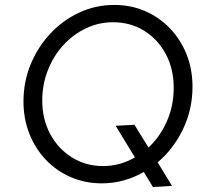

<svg xmlns="http://www.w3.org/2000/svg" viewBox="-20 -731 835 777"><path d="M599 26 562 -35Q524 -13 481 -1Q438 11 392 11Q325 11 267 -14Q209 -39 166 -84Q123 -129 99 -189.5Q75 -250 75 -320Q75 -400 104 -470.5Q133 -541 183.5 -595Q234 -649 300.5 -680Q367 -711 442 -711Q510 -711 567.5 -686Q625 -661 668 -616Q711 -571 735 -511Q759 -451 759 -380Q759 -288 720.5 -208Q682 -128 618 -74L676 21ZM397 -59Q432 -59 464.5 -68Q497 -77 526 -94L448 -222L524 -226L581 -134Q628 -178 655.5 -240.5Q683 -303 683 -376Q683 -452 651 -512Q619 -572 563.5 -606.5Q508 -641 438 -641Q379 -641 327 -616Q275 -591 235.5 -547.5Q196 -504 173.5 -446.5Q151 -389 151 -324Q151 -249 183 -189Q215 -129 271 -94Q327 -59 397 -59Z"/></svg>

Font: Red Hat Text
Style: Italic
Weight: 400
Italic angle: -12°
Designer: Pentagram, MCKL
Foundry: Pentagram, MCKL
Version: Version 1.023